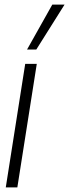

<svg xmlns="http://www.w3.org/2000/svg" viewBox="-20 -810 299 830"><path d="M55 0H5L89 -534H139ZM97 -596 206 -790H259L137 -596Z"/></svg>

Font: Georama Condensed Light
Style: Italic
Weight: 300
Width: 3
Italic angle: -9°
Designer: Jean-Baptiste Levee
Foundry: Production Type
Version: Version 1.000